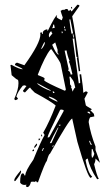

<svg xmlns="http://www.w3.org/2000/svg" viewBox="-20 -753 458 796"><path d="M276.4 -613.3 283.2 -614.3 271.5 -672.9 267.6 -671.9Q271.5 -636.7 276.4 -613.3ZM361.3 -98.6Q366.2 -99.6 371.1 -115.2L363.3 -135.7L360.4 -134.8L359.4 -110.4ZM360.4 -152.3 359.4 -156.2Q354.5 -161.1 353.5 -168.9H349.6L351.6 -162.1L356.4 -152.3ZM153.3 -127 157.2 -127.9 162.1 -139.6 158.2 -138.7ZM200.2 -143.6 202.1 -151.4 199.2 -150.4 197.3 -143.6ZM186.5 -159.2 193.4 -160.2Q210.9 -197.3 222.7 -224.6L219.7 -223.6Q198.2 -185.5 186.5 -159.2ZM224.6 -231.4 231.4 -233.4 230.5 -236.3 223.6 -235.4ZM354.5 -281.2Q352.5 -290 347.7 -290L341.8 -289.1Q343.8 -284.2 354.5 -281.2ZM177.7 -182.6 184.6 -184.6 244.1 -293 243.2 -296.9 235.4 -298.8 229.5 -297.9Q177.7 -193.4 177.7 -185.5ZM217.8 -331.1V-334Q207 -345.7 184.6 -352.5L181.6 -351.6Q182.6 -346.7 217.8 -331.1ZM200.2 -367.2 206.1 -368.2Q205.1 -374 200.2 -374H198.2ZM281.2 -373Q287.1 -388.7 292 -389.6L287.1 -410.2Q286.1 -417 271.5 -435.5L267.6 -434.6Q270.5 -422.9 270.5 -403.3Q275.4 -397.5 276.4 -393.6L273.4 -392.6Q277.3 -388.7 281.2 -373ZM190.4 -376 189.5 -378.9 136.7 -407.2 133.8 -406.2Q156.2 -387.7 190.4 -376ZM273.4 -443.4 280.3 -445.3Q270.5 -490.2 265.6 -497.1Q265.6 -499 268.6 -500Q259.8 -520.5 255.9 -543.9L248 -543L264.6 -466.8L262.7 -459H263.7Q269.5 -459 273.4 -443.4ZM248 -377Q252.9 -377.9 252.9 -382.8L231.4 -488.3Q230.5 -496.1 193.4 -548.8L189.5 -547.9Q167 -521.5 136.7 -443.4Q137.7 -440.4 140.6 -440.4Q164.1 -431.6 165 -427.7L163.1 -419.9Q169.9 -411.1 248 -377ZM222.7 -526.4V-527.3Q222.7 -532.2 219.7 -532.2H218.8V-546.9L209 -577.1L196.3 -567.4Q213.9 -526.4 222.7 -526.4ZM153.3 -550.8Q166 -566.4 166 -576.2V-579.1Q162.1 -578.1 150.4 -550.8ZM284.2 -596.7 287.1 -597.7 284.2 -611.3 281.2 -610.4ZM236.3 -615.2 240.2 -616.2 238.3 -623 235.4 -622.1ZM249 -625 252 -626 251 -632.8 247.1 -631.8ZM183.6 -597.7 197.3 -614.3Q192.4 -620.1 192.4 -624Q182.6 -617.2 182.6 -605.5ZM250 -635.7 249 -642.6H245.1L247.1 -635.7ZM196.3 -635.7 207 -637.7 204.1 -651.4 200.2 -650.4V-647.5Q200.2 -643.6 196.3 -635.7ZM94.7 22.5Q87.9 22.5 86.9 16.6Q89.8 16.6 89.8 12.7L82 13.7Q69.3 13.7 63.5 3.9Q63.5 -34.2 74.2 -34.2Q80.1 -34.2 81.1 -25.4L85 -26.4Q85 -43.9 118.2 -90.8Q149.4 -167 165 -193.4L159.2 -203.1Q184.6 -247.1 210.9 -315.4Q197.3 -329.1 124 -369.1Q105.5 -386.7 105.5 -389.6L101.6 -388.7L84 -370.1Q77.1 -370.1 75.2 -377L89.8 -396.5L81.1 -399.4L74.2 -397.5Q52.7 -371.1 47.9 -352.5Q53.7 -346.7 54.7 -342.8L45.9 -337.9Q41 -337.9 39.1 -342.8Q56.6 -380.9 56.6 -408.2Q56.6 -416 54.7 -421.9Q49.8 -421.9 28.3 -441.4L23.4 -483.4L27.3 -484.4Q60.5 -465.8 74.2 -465.8Q73.2 -469.7 42 -483.4Q42 -491.2 50.8 -493.2L81.1 -482.4Q147.5 -574.2 147.5 -610.4L146.5 -617.2L153.3 -619.1L154.3 -612.3L158.2 -613.3L157.2 -616.2Q157.2 -627.9 175.8 -631.8L177.7 -624Q209 -688.5 216.8 -690.4L214.8 -682.6Q215.8 -677.7 236.3 -668.9L240.2 -680.7Q233.4 -699.2 231.4 -708Q239.3 -712.9 242.2 -712.9Q244.1 -712.9 245.1 -710.9Q250 -715.8 256.8 -715.8Q261.7 -715.8 264.6 -707L273.4 -712.9L274.4 -706.1L278.3 -707L300.8 -733.4Q308.6 -733.4 309.6 -728.5L279.3 -685.5Q292 -625 312.5 -459L306.6 -457L298.8 -511.7Q298.8 -513.7 300.8 -513.7Q300.8 -517.6 296.9 -517.6L288.1 -593.8L281.2 -592.8L306.6 -407.2L312.5 -409.2Q312.5 -426.8 309.6 -444.3L316.4 -445.3Q325.2 -387.7 325.2 -368.2L335 -374Q341.8 -374 343.8 -369.1L330.1 -343.8L335.9 -316.4Q335.9 -314.5 361.3 -299.8L354.5 -295.9L369.1 -281.2L371.1 -270.5L353.5 -266.6Q347.7 -255.9 347.7 -246.1Q355.5 -198.2 376 -145.5V-130.9Q390.6 -92.8 394.5 -78.1L376 -95.7Q376 -83 370.1 -72.3Q381.8 -23.4 389.6 -11.7L382.8 -9.8Q352.5 -54.7 343.8 -95.7Q335 -92.8 335 -87.9V-86.9Q344.7 -36.1 362.3 -20.5L356.4 -15.6Q343.8 -15.6 300.8 -165L279.3 -261.7Q267.6 -258.8 187.5 -116.2Q181.6 -114.3 173.8 -85Q168 -82 137.7 2L134.8 2.9Q130.9 2.9 129.9 -2.9L124 1L116.2 0L108.4 1Q103.5 20.5 94.7 22.5ZM40 -2 39.1 -6.8Q39.1 -14.6 66.4 -46.9L67.4 -42Q67.4 -32.2 43.9 -2.9ZM114.3 -126Q114.3 -132.8 120.1 -133.8L121.1 -127ZM123 -138.7 122.1 -142.6Q122.1 -148.4 132.8 -158.2L133.8 -154.3Q133.8 -149.4 123 -138.7ZM140.6 -170.9 139.6 -177.7 146.5 -178.7V-177.7Q146.5 -172.9 140.6 -170.9ZM151.4 -187.5 150.4 -194.3 153.3 -195.3 155.3 -188.5ZM276.4 -716.8 274.4 -723.6 278.3 -724.6 279.3 -717.8Z"/></svg>

Font: Blackcraft
Style: Regular
Weight: 400
Designer: GGBotNet
Foundry: GGBotNet
Version: 1.00